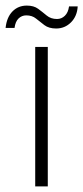

<svg xmlns="http://www.w3.org/2000/svg" viewBox="-56 -667 298 687"><path d="M70 0V-499H115V0ZM145 -565Q119 -565 103 -577Q87 -589 73 -600.5Q59 -612 38 -612Q22 -612 10.5 -601Q-1 -590 -4 -567H-36Q-32 -605 -11.5 -626Q9 -647 40 -647Q65 -647 80.5 -635.5Q96 -624 111 -611.5Q126 -599 148 -599Q164 -599 176 -610.5Q188 -622 191 -644H222Q220 -609 198 -587Q176 -565 145 -565Z"/></svg>

Font: DM Sans 20pt ExtraLight
Style: Regular
Weight: 250
Version: Version 4.004;gftools[0.9.30]